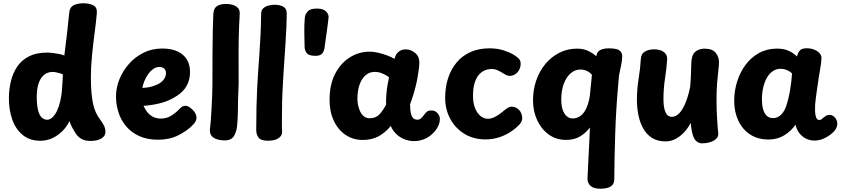

<svg xmlns="http://www.w3.org/2000/svg" viewBox="-20 -849 5143 1172"><path d="M402.9 -774.8Q406.7 -805.9 430.3 -817.4Q453.9 -829 490.3 -829Q524.4 -829 549.2 -816.7Q573.9 -804.3 571.1 -769.1Q566.9 -717.7 557.8 -650.1Q548.7 -582.4 541.7 -511.2Q534.7 -440 534.7 -378Q534.9 -322 538.4 -282.4Q541.9 -242.9 548.4 -213.9Q554.9 -184.9 565.3 -162.4Q575.7 -140 590.7 -120Q610.7 -93 617.2 -77.2Q623.7 -61.4 623.7 -44.4Q623.7 -18.6 598.8 -3.6Q574 11.3 532.6 11.3Q497.9 11.3 475.9 -1.8Q454 -14.9 440.7 -36.4Q431 -52 421.8 -68.7Q412.6 -85.4 403.9 -109.4Q388.4 -76.8 361.4 -49.4Q334.4 -22.1 300.1 -5.9Q265.7 10.3 226.7 10.3Q160.9 10.3 117.4 -26.1Q73.9 -62.4 53.6 -123.2Q33.3 -184 34.3 -255Q35.3 -309 47.7 -357.8Q60.1 -406.6 87 -445.1Q113.9 -483.7 158.3 -505.8Q202.8 -528 268.9 -528Q281.8 -528 302.2 -525.6Q322.6 -523.2 342.2 -519.2Q361.8 -515.2 372.7 -510Q382.7 -587 389.7 -648.9Q396.7 -710.9 402.9 -774.8ZM204.3 -258Q204.3 -211.7 211.3 -180.4Q218.3 -149.1 233 -133.6Q247.7 -118 269.2 -118Q279.9 -118 292.7 -126.7Q305.4 -135.3 317.7 -153.9Q329.9 -172.4 339.8 -202.5Q349.8 -232.6 355.6 -274.6Q356.6 -281.9 357.8 -295.9Q359 -309.9 360.1 -326.9Q361.2 -344 362.3 -361.7Q363.4 -379.3 363.7 -394.8Q356.8 -398.4 344.8 -402Q332.8 -405.6 320.7 -407.8Q308.6 -410 299.2 -410Q283.1 -410 266.7 -403Q250.3 -396 236.2 -378.9Q222 -361.9 213.3 -332.2Q204.6 -302.6 204.3 -258Z M947.2 3.9Q878.2 3.9 829 -18.9Q779.8 -41.7 748.6 -79.6Q717.4 -117.4 702.7 -164.7Q688 -212 688 -260Q688 -312.6 708.5 -364.1Q729 -415.7 766.7 -458.4Q804.3 -501.2 855.8 -527Q907.3 -552.8 970.1 -552.8Q1025.6 -552.8 1063.5 -535.3Q1101.4 -517.8 1120.7 -485.8Q1140 -453.9 1140 -410Q1140 -362.6 1120.2 -326.6Q1100.3 -290.7 1063.1 -266.1Q1018.3 -235.8 967.2 -221.5Q916 -207.2 856.3 -202.9Q865.1 -182.4 878.8 -164.9Q892.6 -147.4 913.3 -136.3Q934 -125.2 962.1 -125.2Q996.8 -125.2 1024.7 -142.4Q1052.6 -159.7 1074.4 -183Q1085.9 -195.7 1094.9 -199.4Q1104 -203.2 1111 -203.2Q1124.6 -203.2 1138.8 -193.3Q1153.1 -183.4 1164.6 -169.2Q1176 -154.9 1178.3 -139.8Q1181.7 -125.6 1175.2 -111.8Q1168.7 -98.1 1161.7 -91.1Q1124.7 -51.1 1069.3 -23.6Q1014 3.9 947.2 3.9ZM849.2 -312.1Q876 -314.1 893.3 -317.4Q910.6 -320.8 935.1 -331.1Q958.8 -340.2 976 -359.3Q993.2 -378.3 993.2 -404Q993.2 -414.1 988.7 -422.1Q984.1 -430.1 975.1 -435.3Q966.1 -440.4 952.3 -440.4Q932.8 -440.4 915.1 -427.6Q897.3 -414.7 883.7 -395Q870 -375.3 860.9 -353.3Q851.9 -331.2 849.2 -312.1Z M1282 -762Q1283.8 -797.6 1303.8 -811.3Q1323.8 -825 1361.7 -825Q1383.2 -825 1402.7 -818.7Q1422.1 -812.4 1433.6 -798.8Q1445 -785.1 1443.2 -762Q1439 -695.9 1437.4 -623.2Q1435.8 -550.4 1436.3 -478.7Q1436.8 -407 1436.8 -343L1432.8 -230Q1432.8 -162 1430.2 -116.6Q1427.6 -71.1 1422.7 -54.4Q1412.6 -17.3 1395.7 -4.7Q1378.9 8 1352.8 8Q1306.2 8 1281.4 -10.1Q1256.6 -28.2 1262.1 -66.1Q1264.3 -80.7 1266.8 -113.6Q1269.3 -146.4 1271.4 -187.1Q1273.6 -227.8 1275.1 -266.9Q1276.6 -306 1276.6 -333Q1276.6 -438 1277.1 -516.2Q1277.6 -594.4 1278.7 -654.2Q1279.8 -713.9 1282 -762Z M1574.1 -765Q1574.1 -786 1586.9 -798.1Q1599.8 -810.2 1618.8 -815.1Q1637.9 -820 1655.9 -820Q1687.7 -820 1709.1 -808.4Q1730.4 -796.9 1730.4 -765Q1729.4 -681.9 1722.9 -588.4Q1716.4 -495 1710.4 -399Q1706.4 -341 1703.9 -281.5Q1701.4 -222 1701.4 -163Q1701.4 -134 1700.8 -107.7Q1700.1 -81.4 1702.1 -46.8Q1703.9 -22.3 1681.1 -6.2Q1658.3 10 1615.2 10Q1572.1 10 1558.1 -9.3Q1544.1 -28.6 1544.1 -54Q1544.1 -131.9 1545.6 -194.4Q1547.1 -257 1549.6 -308.5Q1552.1 -360 1555.1 -402Q1559.1 -459 1563.1 -514.7Q1567.1 -570.4 1570.1 -631.7Q1573.1 -693 1574.1 -765Z M1840.7 -741.7Q1842.7 -761.7 1858.2 -779.2Q1873.7 -796.7 1913.7 -796.7Q1952.7 -796.7 1970.2 -779.2Q1987.7 -761.7 1985.7 -741.7Q1983.7 -720.7 1978.9 -686Q1974.1 -651.3 1969.3 -617.3Q1964.6 -583.2 1962 -563.2Q1959.4 -539.3 1948 -523.8Q1936.6 -508.2 1906.3 -508.2Q1866.3 -508.2 1853.2 -523.8Q1840.1 -539.3 1839.3 -563.2Q1838.6 -600.2 1837.6 -649.4Q1836.7 -698.7 1840.7 -741.7Z M1991.7 -240Q1991.7 -332 2025.2 -397.4Q2058.7 -462.9 2114.6 -498.2Q2170.4 -533.6 2236.2 -533.6Q2261.8 -533.6 2289.8 -526.8Q2317.9 -520.1 2343.9 -510.4Q2369.9 -500.7 2387.6 -489.7L2394.1 -507.7Q2400.4 -523.6 2416.7 -535.6Q2433 -547.6 2456.1 -547.6Q2487.8 -547.6 2513.7 -526.1Q2539.7 -504.7 2539.7 -467.6Q2539.7 -451.8 2536.7 -427.2Q2533.7 -402.6 2527.6 -369.3Q2521.4 -336 2510.6 -296.4Q2499.7 -256.9 2483.1 -212Q2483.1 -177.6 2488.2 -156.7Q2493.2 -135.9 2503.1 -127.1Q2513 -118.3 2528.1 -118.3Q2540.6 -118.3 2550.2 -126.9Q2559.9 -135.4 2570.3 -150.4Q2580 -163.9 2589.1 -169.4Q2598.1 -174.9 2613.4 -174.9Q2636.4 -174.9 2650.8 -158.1Q2665.2 -141.3 2665.2 -123Q2665.2 -105 2657.9 -86.4Q2650.6 -67.9 2638.7 -53Q2614 -21.3 2580.2 -4.5Q2546.4 12.3 2507.6 12.3Q2479.2 12.3 2451.3 2.1Q2423.4 -8.1 2400.9 -29.1Q2378.3 -50 2365.2 -79.9Q2330.9 -38.3 2289.9 -16.5Q2249 5.3 2194.3 5.3Q2135.2 5.3 2089.4 -25.6Q2043.7 -56.4 2017.7 -111.7Q1991.7 -167 1991.7 -240ZM2161.7 -246Q2161.7 -227.1 2165.9 -206.4Q2170.2 -185.8 2178.9 -167.7Q2187.7 -149.6 2202 -138.3Q2216.3 -127.1 2235.7 -127.1Q2273.8 -127.1 2295.8 -150.4Q2317.8 -173.8 2336.7 -210Q2335.9 -238.9 2338.2 -269.5Q2340.6 -300.1 2345.3 -328.6Q2350 -357.1 2354.7 -378.1Q2332.4 -393.1 2311.6 -401.6Q2290.8 -410.1 2267.1 -410.1Q2234.8 -410.1 2210.9 -389.2Q2187.1 -368.2 2174.4 -331.3Q2161.7 -294.4 2161.7 -246Z M3111.9 -516.9Q3132.9 -505 3145.6 -492.4Q3158.3 -479.8 3158.3 -460Q3158.3 -429.6 3138.8 -407.6Q3119.3 -385.7 3089.4 -385.7Q3080 -385.7 3067.5 -392.2Q3055 -398.8 3041.6 -407.4Q3027 -416.1 3012.7 -422.1Q2998.4 -428 2983.4 -428Q2960.8 -428 2940.2 -419.8Q2919.6 -411.6 2903.1 -392.6Q2886.7 -373.6 2877 -342.2Q2867.3 -310.9 2867.3 -263.9Q2867.3 -219.1 2880.2 -187.9Q2893 -156.8 2913.7 -140.4Q2934.3 -124 2957.9 -124Q2976.6 -124 2997.8 -133.7Q3019 -143.4 3043.6 -163.4Q3058.3 -176.2 3073.9 -187.1Q3089.6 -197.9 3102.6 -197.9Q3129.9 -197.9 3148.8 -177.6Q3167.7 -157.2 3167.7 -126.8Q3167.7 -106.8 3149.3 -87.2Q3131 -67.6 3108 -51.9Q3074 -26.9 3031.5 -12.4Q2989 2 2944.4 2Q2869.8 2 2814.2 -32.4Q2758.7 -66.8 2728 -124.4Q2697.3 -182 2697.3 -251.1Q2697.3 -316.7 2715.2 -371.8Q2733 -426.9 2767.7 -468.1Q2802.3 -509.3 2852.8 -531.7Q2903.2 -554 2967.4 -554Q3015.8 -554 3052.8 -541.9Q3089.9 -529.9 3111.9 -516.9Z M3622.4 -516Q3627 -535.4 3646.6 -544.7Q3666.2 -553.9 3694.7 -553.9Q3746.1 -553.9 3762.1 -540.4Q3778.1 -527 3778.1 -506Q3778.1 -480 3770.8 -447Q3763.4 -414 3758.4 -388L3751.4 -306Q3739.4 -165 3735.1 -24.6Q3730.7 115.9 3729.6 246.8Q3729.3 275.9 3707.8 289.4Q3686.2 303 3643.4 303Q3604.4 303 3584.8 285.6Q3565.2 268.2 3566.2 238.8Q3567.2 216 3569.1 177.6Q3571 139.2 3573.2 94.8Q3575.3 50.3 3577.6 6.7Q3579.9 -36.9 3580.9 -70.9Q3555.9 -36.9 3520.2 -15.9Q3484.4 5 3435.8 5Q3374.9 5 3329.4 -28Q3284 -61 3258.8 -116Q3233.6 -171 3233.6 -235Q3233.6 -301.7 3253.6 -359.1Q3273.7 -416.6 3310.1 -459.8Q3346.6 -503.1 3395.6 -527.6Q3444.6 -552.1 3502.4 -552.1Q3539.1 -552.1 3566.6 -539.9Q3594 -527.7 3620 -506ZM3406.1 -241.4Q3406.1 -200 3416.4 -174.3Q3426.8 -148.7 3442.4 -137.3Q3458 -125.9 3474 -125.9Q3505 -125.9 3526.6 -144Q3548.1 -162.1 3561.3 -193.4Q3574.4 -224.7 3580.3 -262.6Q3584 -299.8 3586.3 -323.3Q3588.7 -346.9 3590.4 -363.3Q3592.1 -379.7 3593.1 -392.6Q3579.3 -408.7 3561 -416.6Q3542.7 -424.6 3523.2 -424.6Q3489.8 -424.6 3463.3 -401.6Q3436.9 -378.7 3421.5 -337.7Q3406.1 -296.8 3406.1 -241.4Z M3891.2 -484Q3892.8 -521 3917 -534.5Q3941.2 -548 3973.8 -548Q3991.8 -548 4010.4 -542.3Q4029.1 -536.7 4041.6 -522.5Q4054 -508.3 4052.2 -484Q4049 -432.1 4039.4 -370.1Q4029.8 -308 4029.8 -243Q4029.8 -192.7 4042.2 -164.3Q4054.6 -136 4080.7 -136Q4117.4 -136 4146.6 -184.8Q4175.7 -233.6 4192.8 -318Q4196.8 -365.6 4197.8 -399.7Q4198.8 -433.9 4199.6 -457.9Q4200.4 -481.9 4204.1 -497.6Q4210.7 -526.2 4232.6 -539.1Q4254.4 -552 4279.8 -552Q4329.1 -552 4348.9 -526.6Q4368.8 -501.1 4368.8 -471Q4368.8 -451.9 4365.2 -421.5Q4361.6 -391.1 4357.7 -346.5Q4353.8 -301.9 4353.8 -238Q4353.8 -184 4356.8 -132.1Q4359.8 -80.1 4364 -38Q4366.8 -16.7 4352.3 -2.4Q4337.8 11.9 4314.4 18.9Q4291 26 4265.1 26Q4250.3 26 4235.6 16.7Q4220.9 7.3 4210.8 -19Q4206.6 -31.7 4202.6 -50.8Q4198.6 -69.9 4196.6 -99.1Q4179 -66.1 4155.3 -40.8Q4131.7 -15.4 4103.4 -0.7Q4075.1 14 4042.9 14Q3992 14 3958.2 -8.4Q3924.3 -30.8 3904.6 -67.9Q3884.8 -105.1 3876.3 -149.8Q3867.8 -194.4 3867.8 -239Q3867.8 -304 3878.3 -368.6Q3888.8 -433.1 3891.2 -484Z M4461.7 -234Q4461.7 -294.6 4479.7 -351.6Q4497.7 -408.7 4531.4 -453.8Q4565.2 -499 4613.6 -525.7Q4662 -552.3 4723.6 -552.3Q4762.9 -552.3 4792.2 -539.7Q4821.6 -527.1 4845.1 -504.1Q4850.1 -526.1 4861.9 -540.3Q4873.8 -554.4 4904.6 -554.4Q4940.9 -554.4 4968.1 -536.9Q4995.3 -519.3 4994.3 -492.4Q4993.3 -465.3 4985 -418.7Q4976.7 -372 4970.7 -327Q4968.7 -313 4965.4 -291Q4962.2 -269 4959.7 -247.5Q4957.2 -226 4955.7 -211Q4954.9 -195.9 4955.2 -173.2Q4955.4 -150.6 4961.2 -133.6Q4967 -116.7 4981 -116.7Q4988.9 -116.7 4994.8 -120.8Q5000.7 -124.9 5007.1 -131.6Q5016.8 -139.4 5024.3 -143.6Q5031.9 -147.7 5044.2 -147.7Q5057.6 -147.7 5069.5 -138.3Q5081.4 -128.9 5087.7 -112.8Q5094 -96.7 5088.3 -77.2Q5083.7 -58.2 5062.1 -38.2Q5040.4 -18.1 5010.9 -4.6Q4981.4 9 4951.6 9Q4922.8 9 4898.8 -3.4Q4874.9 -15.8 4858.6 -37.5Q4842.2 -59.2 4835.7 -88.1Q4809.6 -48.8 4767.3 -23.1Q4725.1 2.6 4672 2.6Q4605.7 2.6 4558.8 -28.3Q4511.9 -59.2 4486.8 -112.6Q4461.7 -166 4461.7 -234ZM4630.9 -241.1Q4630.9 -209.2 4637.7 -183.7Q4644.6 -158.1 4659.4 -143.1Q4674.2 -128.1 4698.3 -128.1Q4717.8 -128.1 4733.1 -137.5Q4748.4 -146.9 4760.3 -163.4Q4772.2 -180 4779.3 -202Q4787 -225.4 4792.9 -250.4Q4798.9 -275.3 4803.1 -301.2Q4807.3 -327.1 4810.3 -352.3Q4813.3 -377.4 4814.6 -401.1Q4800.7 -414.1 4782.9 -421.5Q4765.1 -428.9 4744.7 -428.9Q4718 -428.9 4696.9 -414.3Q4675.8 -399.7 4661.1 -374Q4646.4 -348.3 4638.7 -314.3Q4630.9 -280.2 4630.9 -241.1Z"/></svg>

Font: Playpen Sans Thai
Style: Regular
Weight: 400
Designer: Sirin Gunkloy, Laura Meseguer, Veronika Burian, José Scaglione
Foundry: TypeTogether
Version: Version 2.000